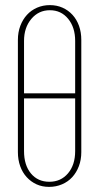

<svg xmlns="http://www.w3.org/2000/svg" viewBox="-20 -725 388 751"><path d="M50 -569Q50 -599 59.5 -624Q69 -649 85.5 -667Q102 -685 125 -695Q148 -705 175 -705Q202 -705 224.5 -695Q247 -685 263.5 -667Q280 -649 289 -624Q298 -599 298 -569V-130Q298 -100 288.5 -75Q279 -50 262.5 -32Q246 -14 222.5 -4Q199 6 172 6Q145 6 123 -4Q101 -14 84.5 -32Q68 -50 59 -75Q50 -100 50 -130ZM74 -360H274V-565Q274 -618 246.5 -651.5Q219 -685 175 -685Q131 -685 102.5 -651Q74 -617 74 -565ZM74 -134Q74 -79 101 -46.5Q128 -14 173 -14Q218 -14 246 -47Q274 -80 274 -134V-340H74Z"/></svg>

Font: Moniqa Thin Paragraph
Style: Regular
Weight: 100
Designer: Rajesh Rajput
Foundry: Rajesh Rajput
Version: Version 1.000